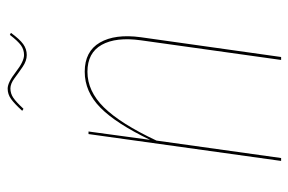

<svg xmlns="http://www.w3.org/2000/svg" viewBox="-150 -626 775 516"><g transform="rotate(-90 238.0 -367.5)"><path d="M348.6 -683.6Q333 -683.6 316.9 -694.6Q300.8 -705.6 286.1 -716.6Q271.5 -727.5 258.8 -727.5Q245.1 -727.5 233.6 -719.7Q222.2 -711.9 204.1 -692.4L198.7 -695.8Q217.8 -716.8 230.5 -725.8Q243.2 -734.9 258.3 -734.9Q274.9 -734.9 303.2 -712.9Q331.5 -690.9 348.6 -690.9Q363.3 -690.9 374.8 -699.2Q386.2 -707.5 402.8 -729L408.2 -726.1Q391.1 -702.6 377.9 -693.1Q364.7 -683.6 348.6 -683.6ZM303.7 -527.8Q358.4 -527.8 382.1 -487.1Q405.8 -446.3 396.5 -377.4L343.3 0H335.4L388.2 -377Q397.5 -443.8 376 -482.2Q354.5 -520.5 303.7 -520.5Q251.5 -520.5 207.8 -476.1Q164.1 -431.6 118.7 -335L71.8 0H64L136.2 -517.6H143.1L120.6 -352.1Q164.6 -443.8 207.3 -485.8Q250 -527.8 303.7 -527.8Z"/></g></svg>

Font: Fira Sans Compressed Eight
Style: Italic
Weight: 100
Width: 3
Italic angle: -8°
Designer: Carrois Corporate & Edenspiekermann AG
Foundry: Carrois Corporate GbR & Edenspiekermann AG
Version: Version 4.203;PS 004.203;hotconv 1.0.88;makeotf.lib2.5.64775